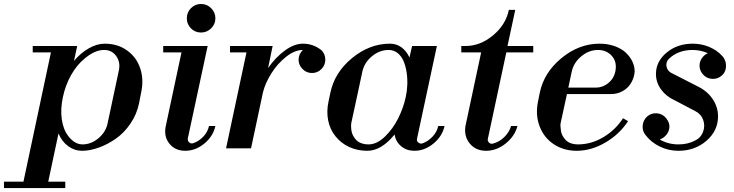

<svg xmlns="http://www.w3.org/2000/svg" viewBox="-104 -748 3702 968"><path d="M-84 200.2V168H14.2L152.8 -483.9H61V-516.1H285.2L269 -440.9Q302.7 -481 343.8 -504.4Q384.8 -527.8 423.8 -527.8Q489.3 -527.8 536.6 -493.7Q584 -459.5 602.5 -404.8Q621.1 -350.1 608.9 -288.1L597.2 -228Q585.9 -171.9 553.7 -124.8Q521.5 -77.6 479.7 -48.6Q438 -19.5 393.6 -3.7Q349.1 12.2 310.1 12.2Q271.5 12.2 239.7 -11Q208 -34.2 190.9 -75.2L139.2 168H225.1V200.2ZM240.2 -62Q273.4 -18.6 314.9 -20Q357.9 -21.5 393.3 -51.8Q428.7 -82 438 -124L495.1 -392.1Q504.4 -434.6 481.4 -466.1Q458.5 -497.6 417 -496.1Q373 -494.6 324.2 -454.1Q283.7 -421.4 254.6 -369.9Q225.6 -318.4 212.9 -257.8Q200.2 -197.3 207.5 -146.2Q214.8 -95.2 240.2 -62Z M731.9 -112.8 811 -483.9H718.8V-516.1H942.9L842.8 -49.8Q841.3 -37.6 849.9 -30Q858.4 -22.5 870.1 -25.9Q899.4 -36.1 921.4 -59.6Q943.4 -83 949.7 -112.8H981.9Q970.7 -61 926.3 -24.4Q881.8 12.2 830.1 12.2Q778.3 12.2 749.5 -24.4Q720.7 -61 731.9 -112.8ZM837.9 -655.8Q837.9 -686 858.9 -707Q879.9 -728 909.7 -728Q939 -728 960.4 -706.8Q981.9 -685.5 981.9 -655.8Q981.9 -626 960.4 -605Q939 -584 909.7 -584Q879.4 -584 858.6 -605Q837.9 -626 837.9 -655.8Z M1035.6 0 1138.7 -483.9H1055.7V-516.1H1270.5L1247.6 -404.8Q1284.7 -458.5 1332 -493.2Q1379.4 -527.8 1423.8 -527.8Q1474.6 -527.8 1516.6 -495.1Q1536.1 -475.1 1536.1 -447.3Q1536.1 -419.4 1516.6 -399.9Q1497.1 -379.9 1469 -379.9Q1440.9 -379.9 1421.4 -399.9Q1400.9 -420.4 1401.4 -447.8Q1401.9 -475.1 1422.9 -496.1Q1381.8 -496.1 1338.1 -461.4Q1294.4 -426.8 1263.9 -377.9Q1233.4 -329.1 1221.7 -282.2L1161.6 0Z M1747.6 12.2Q1698.2 12.2 1656.7 -6.8Q1615.2 -25.9 1587.4 -61Q1559.6 -95.2 1550.5 -140.9Q1541.5 -186.5 1552.2 -235.8L1561.5 -279.8Q1582.5 -382.3 1670.9 -455.1Q1759.3 -527.8 1862.3 -527.8Q1894.5 -527.8 1919.9 -509.5Q1945.3 -491.2 1960.4 -458L1973.6 -516.1H2098.6L1998.5 -48.8Q1995.6 -36.6 2005.1 -29.3Q2014.6 -22 2025.4 -24.9Q2054.2 -35.2 2076.7 -59.1Q2099.1 -83 2105.5 -112.8H2137.2Q2126 -61 2081.5 -24.4Q2037.1 12.2 1985.4 12.2Q1945.8 12.2 1918.5 -10.7Q1891.1 -33.7 1885.3 -69.8Q1818.8 12.2 1747.6 12.2ZM1667.5 -129.9Q1666 -122.1 1666 -111.8Q1666 -101.6 1668 -88.6Q1669.9 -75.7 1676.3 -64Q1682.6 -52.2 1691.9 -42.2Q1701.2 -32.2 1717.5 -26.1Q1733.9 -20 1754.4 -20Q1795.9 -20 1836.7 -59.3Q1877.4 -98.6 1903.8 -151.9Q1930.2 -205.1 1941.4 -257.8Q1948.2 -288.1 1949.5 -320.8Q1950.7 -353.5 1945.8 -384.8Q1940.9 -416 1930.2 -440.9Q1919.4 -465.8 1900.1 -481Q1880.9 -496.1 1855.5 -496.1Q1809.6 -496.1 1771 -464.1Q1732.4 -432.1 1722.7 -386.2Q1714.4 -347.7 1695.3 -258.1Q1676.3 -168.5 1667.5 -129.9Z M2346.7 12.2Q2294.4 12.2 2264.4 -24.4Q2234.4 -61 2242.7 -112.8L2321.8 -483.9H2221.7V-516.1H2242.7Q2317.4 -516.1 2381.8 -569.8Q2446.3 -623.5 2461.4 -698.2H2493.7L2454.6 -516.1H2584.5V-483.9H2448.7L2355.5 -47.9Q2353 -37.6 2361.3 -29.3Q2369.6 -21 2380.9 -23.9Q2413.1 -32.2 2438.2 -56.6Q2463.4 -81.1 2472.7 -112.8H2504.9Q2491.2 -61 2445.3 -24.4Q2399.4 12.2 2346.7 12.2Z M2803.2 12.2Q2738.3 12.2 2688.5 -20.5Q2638.7 -53.2 2616.7 -110.6Q2594.7 -168 2608.4 -235.8L2617.2 -279.8Q2638.2 -382.3 2726.8 -455.1Q2815.4 -527.8 2918.5 -527.8Q2990.7 -527.8 3042.5 -490.2Q3072.8 -464.8 3085.9 -434.1Q3099.1 -403.3 3094.5 -375.7Q3089.8 -348.1 3074.7 -325Q3059.6 -301.8 3033.7 -287.8Q3007.8 -273.9 2978 -273.9H2754.4L2723.1 -129.9Q2720.7 -122.6 2721.7 -111.6Q2722.7 -100.6 2724.1 -88.4Q2725.6 -76.2 2732.2 -64Q2738.8 -51.8 2748 -42Q2757.3 -32.2 2773.4 -26.1Q2789.6 -20 2810.1 -20Q2877 -20 2938 -56.4Q2999 -92.8 3037.1 -151.9L3062.5 -137.2Q3019 -70.8 2948 -29.3Q2877 12.2 2803.2 12.2ZM2761.2 -306.2H2899.4Q2934.6 -306.2 2962.6 -328.9Q2990.7 -351.6 2998 -386.2Q3008.3 -434.6 2981.4 -465.3Q2954.6 -496.1 2911.1 -496.1Q2865.2 -496.1 2826.7 -464.1Q2788.1 -432.1 2778.3 -386.2Z M3316.9 12.2Q3265.6 12.2 3221.7 -9.5Q3177.7 -31.2 3149.9 -67.9Q3133.3 -88.9 3136.2 -116Q3139.2 -143.1 3159.2 -161.1Q3180.7 -179.2 3208.3 -176.8Q3235.8 -174.3 3253.9 -152.8Q3271.5 -130.9 3271 -109.1Q3270.5 -87.4 3256.8 -69.8Q3243.2 -52.2 3222.2 -44.9Q3263.7 -20 3316.9 -20Q3362.3 -20 3397.9 -38.1Q3428.2 -51.8 3440.2 -82.3Q3452.1 -112.8 3441.2 -143.3Q3430.2 -173.8 3400.9 -188L3297.9 -242.2Q3254.4 -261.7 3228.8 -297.1Q3203.1 -332.5 3203.1 -375Q3203.1 -438.5 3257.3 -483.2Q3311.5 -527.8 3388.2 -527.8Q3432.1 -527.8 3470.9 -511.7Q3509.8 -495.6 3535.2 -467.8Q3544.9 -459 3551.5 -442.9Q3558.1 -426.8 3555.4 -404.8Q3552.7 -382.8 3535.2 -367.2Q3514.2 -348.6 3486.3 -350.3Q3458.5 -352.1 3439.9 -373Q3422.9 -393.1 3422.9 -415.8Q3422.9 -438.5 3435.1 -455.3Q3447.3 -472.2 3464.8 -480Q3426.8 -496.1 3388.2 -496.1Q3314.5 -496.1 3268.1 -451.2Q3252.9 -436 3256.1 -414.6Q3259.3 -393.1 3277.8 -381.8L3418 -310.1Q3462.9 -287.6 3489.5 -247.8Q3516.1 -208 3516.1 -161.1Q3516.1 -88.9 3457.8 -38.3Q3399.4 12.2 3316.9 12.2Z"/></svg>

Font: Fin Serif Display
Style: Italic
Weight: 400
Italic angle: -12°
Designer: J. Blake Harris
Version: Version 1.006;FEAKit 1.0